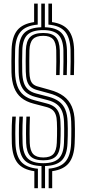

<svg xmlns="http://www.w3.org/2000/svg" viewBox="-20 -924 468 1041"><path d="M205 96.5V-23.8Q142.2 -25.5 113.9 -54.5Q85.5 -83.5 83 -147.5Q82.5 -175 82.4 -199.4Q82.2 -223.8 82.9 -246.6Q83.5 -269.5 85 -291.8H104Q102.8 -268.5 102.1 -245.6Q101.5 -222.8 101.6 -198.8Q101.8 -174.8 102.5 -148Q104.8 -90 130.9 -64.6Q157 -39.2 215 -39.2Q272.5 -39.2 298.5 -64.6Q324.5 -90 326.8 -148.5Q327.5 -166.5 327.8 -186Q328 -205.5 328 -225.1Q328 -244.8 327.2 -262.8Q326 -297.5 316.4 -321Q306.8 -344.5 287.5 -359.1Q268.2 -373.8 237.5 -381.5L171.2 -398.8Q140.5 -406.8 120.9 -423.2Q101.2 -439.8 91.6 -466.9Q82 -494 81 -533.8Q80.2 -563 80.5 -592.8Q80.8 -622.5 81.5 -653.5Q83.5 -717 112 -745.6Q140.5 -774.2 203.8 -776.2V-904.5H223.2V-776.2Q285 -774.5 312.9 -745.9Q340.8 -717.2 343 -653Q343.8 -626 343.5 -590Q343.2 -554 342 -517H322.8Q323.8 -554.2 324.1 -589.9Q324.5 -625.5 323.8 -652.2Q321.8 -710.5 296.2 -735.6Q270.8 -760.8 214.5 -760.8Q155.5 -760.8 129.1 -735.8Q102.8 -710.8 101 -652.8Q100.2 -622 100 -592.5Q99.8 -563 100.5 -534.2Q101.5 -499.2 109.2 -475.6Q117 -452 133.4 -438Q149.8 -424 175.5 -417.2L241.5 -400Q277.2 -390.8 300 -373.8Q322.8 -356.8 334 -329.8Q345.2 -302.8 346.5 -263.5Q347.5 -246.2 347.6 -227.2Q347.8 -208.2 347.4 -188.1Q347 -168 346 -147.8Q343.5 -83.5 315.1 -54.6Q286.8 -25.8 224.2 -23.8V96.5ZM166.2 96.5V4.2Q104 -4.5 75.5 -40.2Q47 -76 44.2 -146.2Q43.8 -171.2 43.5 -196.1Q43.2 -221 44 -245Q44.8 -269 46.5 -291.8H65.8Q64.2 -270 63.5 -247Q62.8 -224 62.9 -199.2Q63 -174.5 63.8 -146.8Q66.2 -79.5 94.6 -47.1Q123 -14.8 185.5 -9.2V96.5ZM243.8 96.5V-9.5Q305.8 -14.8 334.2 -47.1Q362.8 -79.5 365.5 -147Q366.2 -165 366.5 -185.1Q366.8 -205.2 366.8 -225.5Q366.8 -245.8 366 -264.2Q364.5 -308.2 351.4 -338.6Q338.2 -369 312.2 -388.4Q286.2 -407.8 245.8 -418.2L180 -436.2Q159 -442 146 -453.4Q133 -464.8 126.8 -484.6Q120.5 -504.5 119.8 -535Q119 -563.5 119.2 -592.5Q119.5 -621.5 120.2 -652Q122 -702 143.9 -723.6Q165.8 -745.2 214.5 -745.2Q261 -745.2 281.8 -723.5Q302.5 -701.8 304.2 -651.8Q305 -625.2 304.8 -590Q304.5 -554.8 303.2 -517H284.2Q285 -555 285.4 -589.9Q285.8 -624.8 285 -651Q283.8 -693.2 267.4 -711.5Q251 -729.8 214.5 -729.8Q175.8 -729.8 158.4 -711.6Q141 -693.5 139.5 -651.2Q139 -621 138.8 -592.4Q138.5 -563.8 139.2 -535.5Q139.8 -510.2 144.2 -494Q148.8 -477.8 158.6 -468.6Q168.5 -459.5 184.5 -455.2L250 -436.8Q295.5 -424.5 324.9 -402.6Q354.2 -380.8 369 -346.9Q383.8 -313 385.2 -265Q386.2 -246.2 386.2 -225.8Q386.2 -205.2 386 -184.9Q385.8 -164.5 384.8 -146.2Q382 -76 353.5 -40.2Q325 -4.5 263 4V96.5ZM215 -54.8Q167 -54.8 145.4 -76.5Q123.8 -98.2 121.8 -148.8Q121.2 -175.2 121 -198.6Q120.8 -222 121.5 -244.9Q122.2 -267.8 123.2 -291.8H142.2Q141.2 -267.2 140.8 -244.5Q140.2 -221.8 140.4 -198.6Q140.5 -175.5 141.2 -149.5Q142.8 -107.2 159.9 -88.8Q177 -70.2 215 -70.2Q252.5 -70.2 269.4 -88.8Q286.2 -107.2 288 -150.2Q289 -170.2 289.2 -189.6Q289.5 -209 289.4 -227.1Q289.2 -245.2 288.5 -261.2Q287.8 -286.8 281.6 -303.2Q275.5 -319.8 262.9 -329.5Q250.2 -339.2 229.2 -344.5L162.2 -362Q121.8 -372.5 95.6 -393.9Q69.5 -415.2 56.5 -449.4Q43.5 -483.5 42.2 -532.5Q41.5 -562.5 41.8 -592.8Q42 -623 42.8 -654.8Q45 -724.5 73.6 -759.9Q102.2 -795.2 165 -804.2V-904.5H184.5V-790.5Q121.5 -785.2 92.9 -753Q64.2 -720.8 62 -654Q61.2 -622.8 61 -592.6Q60.8 -562.5 61.5 -533Q62.8 -488.8 74 -458Q85.2 -427.2 108.1 -408.5Q131 -389.8 166.8 -380.5L233.5 -363Q259.2 -356.5 275.2 -344.2Q291.2 -332 299.1 -312Q307 -292 307.8 -262Q308.8 -245.8 308.9 -227.2Q309 -208.8 308.6 -189.1Q308.2 -169.5 307.2 -149.2Q305.2 -98.8 283.9 -76.8Q262.5 -54.8 215 -54.8ZM361.5 -517Q362.5 -553.2 362.9 -589.5Q363.2 -625.8 362.5 -653.5Q360 -720.8 332 -753.1Q304 -785.5 242.5 -790.5V-904.5H262V-804.2Q323.2 -795.5 351.4 -760Q379.5 -724.5 381.8 -654.5Q382.5 -625.5 382.2 -588.9Q382 -552.2 380.8 -517Z"/></svg>

Font: Big Shoulders Inline Text Thin SemiBold
Style: Regular
Weight: 600
Version: Version 2.002